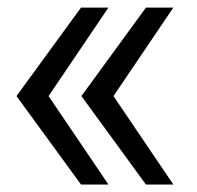

<svg xmlns="http://www.w3.org/2000/svg" viewBox="-20 -557 531 517"><path d="M24.4 -298.3H110.8L272 -60.1H198.2ZM198.2 -536.6H272L110.8 -298.3H24.4ZM199.2 -298.3H285.6L446.8 -60.1H373ZM373 -536.6H446.8L285.6 -298.3H199.2Z"/></svg>

Font: Wand UI Pro
Style: Regular
Weight: 400
Designer: Andreas Faust
Version: Version 1.003;FEAKit 1.0